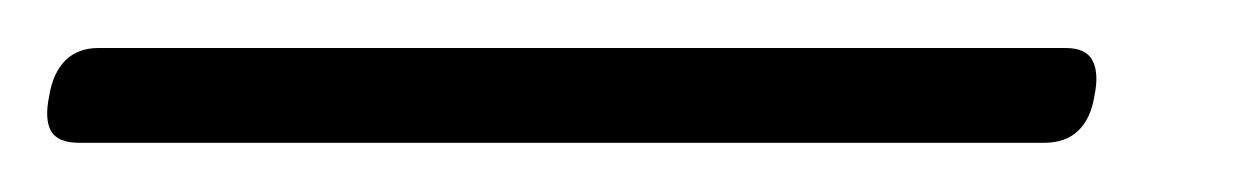

<svg xmlns="http://www.w3.org/2000/svg" viewBox="-58 86 517 80"><path d="M-37.5 126Q-36 116.5 -30.8 111.2Q-25.5 106 -17 106H386Q394.5 106 397.2 111.2Q400 116.5 398 126Q396.5 135.5 391.2 140.5Q386 145.5 377 145.5H-25Q-34 145.5 -36.8 140.5Q-39.5 135.5 -37.5 126Z"/></svg>

Font: Fraunces Light
Style: Italic
Weight: 300
Italic angle: -16°
Version: Version 1.000;[b76b70a41]